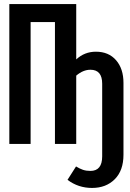

<svg xmlns="http://www.w3.org/2000/svg" viewBox="-20 -710 640 947"><path d="M589 -301V53Q589 131 546 174Q503 217 434 217Q366 217 313 177L355 111Q373 122 389 127.5Q405 133 426 133Q484 133 484 61V-297Q484 -366 426 -366Q390 -366 356 -337V0H251V-601H131V0H26V-690H356V-417Q397 -455 453 -455Q516 -455 552.5 -413Q589 -371 589 -301Z"/></svg>

Font: Fira Mono Medium
Style: Regular
Weight: 500
Designer: Carrois Corporate & Edenspiekermann AG
Foundry: Carrois Corporate GbR & Edenspiekermann AG
Version: Version 3.206